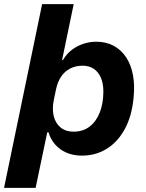

<svg xmlns="http://www.w3.org/2000/svg" viewBox="-47 -749 710 936"><path d="M-27.3 167 158.4 -729H312.3L255.6 -456.1H260Q284.1 -498.4 328.4 -522Q372.6 -545.6 422.7 -545.6Q470.4 -545.6 506.9 -525.9Q543.4 -506.3 567.6 -470.1Q591.7 -433.9 601.1 -383.6Q610.6 -333.3 604.1 -271.7Q595.6 -182.6 561.3 -119.7Q527 -56.9 473.3 -23.6Q419.6 9.7 351.9 9.7Q311.1 9.7 277.9 -4.4Q244.6 -18.6 222 -44.4Q199.4 -70.3 189.4 -103.9H183.3L126.6 167ZM311.4 -107.1Q357.6 -107.1 389.8 -131.9Q422 -156.6 439.4 -200.7Q456.9 -244.9 456.9 -303.4Q456.9 -342.7 444.6 -370.7Q432.3 -398.7 409.9 -413.7Q387.4 -428.7 356.3 -428.7Q322.3 -428.7 295.7 -415.3Q269.1 -401.9 251.7 -376.5Q234.3 -351.1 226.6 -315.7L215.3 -261.6Q206.3 -217.3 215.1 -182.3Q223.9 -147.3 248.7 -127.2Q273.6 -107.1 311.4 -107.1Z"/></svg>

Font: Mona Sans
Style: Italic
Weight: 200
Italic angle: -11.6951°
Designer: Deni Anggara
Foundry: GitHub
Version: Version 2.000